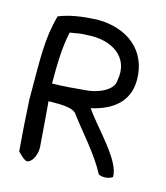

<svg xmlns="http://www.w3.org/2000/svg" viewBox="-99 -682 681 790"><g transform="rotate(15 241.5 -287.0)"><path d="M33 -217C37 -141 42 -68 48 1C61 13 70 26 88 32C112 30 132 -11 125 -53C122 -99 117 -156 111 -230C161 -230 219 -233 234 -204C279 -144 351 -66 389 8C410 17 433 13 448 3C452 -66 331 -180 286 -247C372 -266 440 -313 440 -408C440 -534 346 -606 219 -606C154 -603 106 -596 57 -577C28 -473 33 -396 33 -217ZM106 -304C106 -385 107 -457 122 -525C146 -529 167 -534 196 -534C296 -542 383 -490 363 -387C363 -341 291 -315 246 -313C205 -310 157 -304 106 -304Z"/></g></svg>

Font: Snowfall
Style: Regular
Weight: 400
Designer: Jasper
Foundry: Cannot Into Space Fonts
Version: Version 0.9